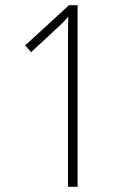

<svg xmlns="http://www.w3.org/2000/svg" viewBox="-20 -813 495 740"><path d="M279 -93V-793H246L77 -638L100 -612L198 -703C217 -720 230 -733 243 -749C242 -709 242 -676 242 -630V-93Z"/></svg>

Font: Noto Sans Kannada UI Condensed ExtraLight
Style: Regular
Weight: 200
Width: 3
Designer: Jelle Bosma - Monotype Design Team
Foundry: Monotype Imaging Inc.
Version: Version 2.005